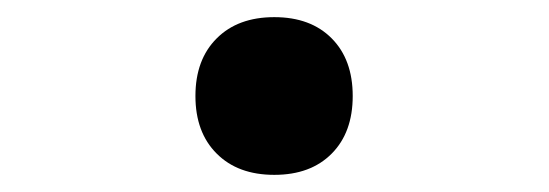

<svg xmlns="http://www.w3.org/2000/svg" viewBox="-20 -387 640 224"><path d="M208 -275Q208 -317.5 232.8 -342.2Q257.5 -367 300 -367Q342.5 -367 367 -342.2Q391.5 -317.5 391.5 -275Q391.5 -232.5 367 -207.8Q342.5 -183 300 -183Q257.5 -183 232.8 -207.8Q208 -232.5 208 -275Z"/></svg>

Font: JuliaMono BoldItalic
Style: Regular
Weight: 700
Italic angle: -9°
Monospace: yes
Designer: cormullion
Foundry: corm
Version: Version 0.049; ttfautohint (v1.8.4)